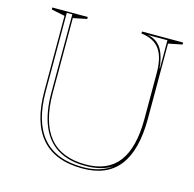

<svg xmlns="http://www.w3.org/2000/svg" viewBox="-105 -816 949 937"><g transform="rotate(15 369.5 -347.5)"><path d="M391 13Q252 13 183 -66.5Q114 -146 114 -304V-684L46 -698V-708H225V-698L156 -684V-307Q156 -158 217 -84Q278 -10 401 -10Q512 -10 566.5 -82Q621 -154 621 -300V-530Q621 -569 614 -599Q607 -629 592.5 -649.5Q578 -670 555 -682Q532 -694 499 -698V-708H707V-698L637 -684V-305Q637 -146 576 -66.5Q515 13 391 13ZM391 6Q436 6 472 -5Q508 -16 536 -37Q509 -20 475.5 -11.5Q442 -3 401 -3Q318 -3 262 -36.5Q206 -70 177.5 -138Q149 -206 149 -307V-701H121V-304Q121 -149 188.5 -71.5Q256 6 391 6ZM527 -699Q548 -697 564.5 -688Q581 -679 593 -664.5Q605 -650 613 -629Q621 -608 626 -579L628 -558H630V-699Z"/></g></svg>

Font: Kalnia Glaze Thin ExtraLight
Style: Regular
Weight: 250
Version: Version 1.110